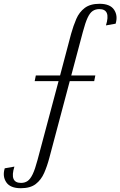

<svg xmlns="http://www.w3.org/2000/svg" viewBox="-129 -770 635 1013"><path d="M131 64Q120 106 104 142.5Q88 179 59.5 201Q31 223 -19 223Q-75 223 -96 191.5Q-117 160 -104 118L-53 109Q-80 195 -18 195Q2 195 16.5 185Q31 175 43.5 149Q56 123 69 74L180 -342H54L60 -372H188L246 -591Q258 -634 273.5 -670Q289 -706 318 -728Q347 -750 396 -750Q452 -750 473 -718.5Q494 -687 481 -645L430 -636Q457 -722 395 -722Q375 -722 360 -712Q345 -702 333 -676Q321 -650 308 -601L247 -372H374L368 -342H239Z"/></svg>

Font: Inria Serif Light
Style: Italic
Weight: 300
Italic angle: -10°
Designer: Black Foundry Team
Foundry: Black Foundry
Version: Version 1.000; ttfautohint (v1.8.3)